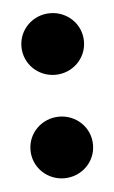

<svg xmlns="http://www.w3.org/2000/svg" viewBox="-37 -376 246 416"><g transform="rotate(-5 86.0 -168.5)"><path d="M19 -56C19 -18 50 11 87 11C124 11 155 -18 155 -56C155 -94 124 -123 87 -123C50 -123 19 -94 19 -56ZM19 -281C19 -243 50 -214 87 -214C124 -214 155 -243 155 -281C155 -319 124 -348 87 -348C50 -348 19 -319 19 -281Z"/></g></svg>

Font: Charger Sport
Style: BlkNrw
Weight: 900
Designer: Jasper
Foundry: Cannot Into Space Fonts
Version: Version 1.1